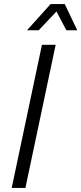

<svg xmlns="http://www.w3.org/2000/svg" viewBox="-20 -932 403 952"><path d="M114 -782H172L260 -875L309 -782H363L301 -912H231ZM38 0H106L256 -710H188Z"/></svg>

Font: Geist Light
Style: Italic
Weight: 300
Italic angle: -12°
Designer: Basement.studio, Andrés Briganti, Mateo Zaragoza
Foundry: Basement.studio, Vercel, Andrés Briganti, Guido Ferreyra, Mateo Zaragoza
Version: Version 1.500